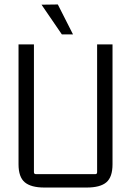

<svg xmlns="http://www.w3.org/2000/svg" viewBox="-20 -834 587 860"><path d="M368 6H179Q119 6 91 -17.5Q63 -41 63 -98V-635H132V-63Q132 -54 141 -54H407Q415 -54 415 -63V-635H484V-98Q484 -41 456.5 -17.5Q429 6 368 6ZM166 -813 257 -680H307L239 -814Z"/></svg>

Font: Gemunu Libre ExtraLight Light
Style: Regular
Weight: 300
Version: Version 1.100